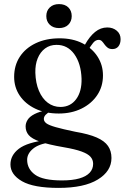

<svg xmlns="http://www.w3.org/2000/svg" viewBox="-20 -665 608 937"><path d="M347.5 -22Q285 -35 251.8 -44.5Q218.5 -54 206.2 -63.2Q194 -72.5 194 -84.5Q194 -95.5 203 -105Q212 -114.5 228 -122.5L215 -128.5Q173 -121 148.8 -108.5Q124.5 -96 114.8 -80.2Q105 -64.5 105 -48Q105 -23.5 120 -5.8Q135 12 175.2 26.2Q215.5 40.5 291 53.5Q347 63 378.2 74.5Q409.5 86 422 100.5Q434.5 115 434.5 134.5Q434.5 159.5 417.8 177.8Q401 196 367.2 205.8Q333.5 215.5 282.5 215.5Q189.5 215.5 151 187.5Q112.5 159.5 112.5 115Q112.5 85 140.8 61.2Q169 37.5 224 30.5L212 17.5Q113 29.5 72 61Q31 92.5 31 137.5Q31 187 87.5 219.5Q144 252 266 252Q390.5 252 457.2 211.2Q524 170.5 524 106Q524 72 507.2 47.5Q490.5 23 451.8 6Q413 -11 347.5 -22ZM378.5 -421.5 407 -415Q422.5 -441 434.5 -455.8Q446.5 -470.5 461.5 -470.5Q471 -470.5 477.5 -463.8Q484 -457 490 -448.2Q496 -439.5 505 -432.5Q514 -425.5 528.5 -425.5Q547.5 -425.5 558 -438.8Q568.5 -452 568.5 -474Q568.5 -499.5 549.8 -515.2Q531 -531 503.5 -531Q471 -531 444 -509Q417 -487 395 -447.5ZM482.5 -297Q482.5 -347.5 456.2 -388.5Q430 -429.5 382.5 -453.8Q335 -478 271 -478Q204.5 -478 154.2 -454Q104 -430 76.5 -387.8Q49 -345.5 49 -290Q49 -239 76.2 -198.5Q103.5 -158 152.5 -134.5Q201.5 -111 267 -111Q329 -111 377.8 -135Q426.5 -159 454.5 -200.8Q482.5 -242.5 482.5 -297ZM255.5 -446Q309.5 -446.5 342.5 -400.8Q375.5 -355 378 -281Q379.5 -219 351.8 -181.2Q324 -143.5 275.5 -143Q240.5 -143 213.2 -163.5Q186 -184 170 -221.8Q154 -259.5 152.5 -310Q151.5 -350 164 -380.5Q176.5 -411 200 -428.5Q223.5 -446 255.5 -446ZM268 -528Q240 -528 223 -544.2Q206 -560.5 206 -586.5Q206 -612.5 223 -628.8Q240 -645 268 -645Q297 -645 313.5 -628.8Q330 -612.5 330 -586.5Q330 -561 313.5 -544.5Q297 -528 268 -528Z"/></svg>

Font: Fraunces 18pt
Style: Regular
Weight: 400
Version: Version 1.000;[b76b70a41]